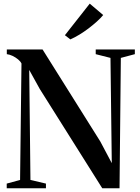

<svg xmlns="http://www.w3.org/2000/svg" viewBox="-20 -1008 749 1028"><path d="M16 0V-25L87.5 -44.5L95 -668Q90 -679 76.8 -690Q63.5 -701 47.2 -708.8Q31 -716.5 16.5 -718V-743H208L517 -250.5L578.5 -134.5L571.5 -698L492.5 -718V-743H702V-718L627 -698L620 0H527.5L193 -531.5L136.5 -633.5L143 -44.5L226 -25V0ZM356 -797.5 327.5 -819.5 460.5 -988.5 532.5 -927.5Q519.5 -911.5 499 -893Q478.5 -874.5 454.5 -856.2Q430.5 -838 405.5 -822.8Q380.5 -807.5 357.5 -797.5Z"/></svg>

Font: Merriweather 120pt SemiBold
Style: Regular
Weight: 600
Version: Version 2.100